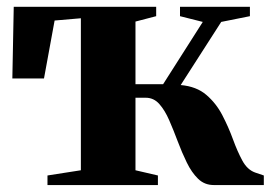

<svg xmlns="http://www.w3.org/2000/svg" viewBox="-20 -532 782 552"><path d="M116.5 0V-27.5L212.5 -42.5V-479.5L137 -473L106.5 -306.5H15.5L19.5 -512.5H429V-485.5L369.5 -470V-290H449L563 -469L497.5 -485.5V-512.5H698.5V-485.5L616 -469L499.5 -287.5Q545 -283.5 573.2 -259.2Q601.5 -235 619.2 -200.8Q637 -166.5 649.8 -131.5Q662.5 -96.5 676.8 -70.2Q691 -44 713.5 -36L738.5 -27.5V0H594.5Q568 0 549.5 -18Q531 -36 517 -64.8Q503 -93.5 491 -125.5Q479 -157.5 466.5 -186.2Q454 -215 438 -233Q422 -251 399 -251H369.5V-42.5L434 -27.5V0Z"/></svg>

Font: Merriweather 120pt ExtraBold
Style: Regular
Weight: 800
Version: Version 2.100